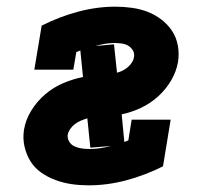

<svg xmlns="http://www.w3.org/2000/svg" viewBox="-20 -548 640 576"><path d="M246 8Q220 8 195.5 4.5Q171 1 147.5 -7.5Q124 -16 104 -30Q84 -44 71.5 -64Q59 -84 53.5 -108.5Q48 -133 52 -159Q57 -189 74 -216.5Q91 -244 115.5 -265Q140 -286 169.5 -298.5Q199 -311 229 -317L221 -397Q218 -395 215 -394Q212 -393 209 -392L200 -339H83L105 -471Q158 -498 214.5 -513Q271 -528 326 -528Q351 -528 376 -524.5Q401 -521 423 -512.5Q445 -504 464 -489.5Q483 -475 496 -455.5Q509 -436 513.5 -411.5Q518 -387 514 -362Q509 -333 493 -306Q477 -279 453.5 -258Q430 -237 402 -224Q374 -211 345 -205L353 -122Q356 -123 359 -124.5Q362 -126 365 -127L375 -189H492L469 -49Q415 -22 358.5 -7Q302 8 246 8ZM331 -330Q340 -332 348.5 -336.5Q357 -341 364 -347Q371 -353 376 -361Q381 -369 382 -377Q384 -388 378.5 -397Q373 -406 364.5 -411Q356 -416 345 -417.5Q334 -419 323 -419Q309 -419 294.5 -416.5Q280 -414 266 -410L322 -415ZM249 -101Q265 -101 281 -103.5Q297 -106 313 -110L251 -105L242 -193Q232 -190 222.5 -186Q213 -182 205 -176Q197 -170 191 -161.5Q185 -153 183 -143Q182 -132 188 -122.5Q194 -113 204.5 -108.5Q215 -104 226 -102.5Q237 -101 249 -101Z"/></svg>

Font: Iosevka Etoile Heavy
Style: Italic
Weight: 900
Italic angle: -9°
Designer: Belleve Invis
Foundry: Belleve Invis
Version: Version 22.1.2; ttfautohint (v1.8.4)